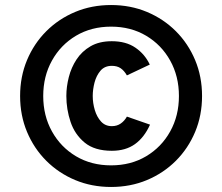

<svg xmlns="http://www.w3.org/2000/svg" viewBox="-20 -732 884 764"><path d="M422 12Q345 12 279.2 -15.5Q213.5 -43 164.2 -92.2Q115 -141.5 87.5 -207.2Q60 -273 60 -350Q60 -427 87.5 -492.8Q115 -558.5 164.2 -607.8Q213.5 -657 279.2 -684.5Q345 -712 422 -712Q499 -712 564.8 -684.5Q630.5 -657 679.8 -607.8Q729 -558.5 756.5 -492.8Q784 -427 784 -350Q784 -273 756.5 -207.2Q729 -141.5 679.8 -92.2Q630.5 -43 564.8 -15.5Q499 12 422 12ZM422 -74Q500.5 -74 561.5 -110.2Q622.5 -146.5 657.2 -209Q692 -271.5 692 -350Q692 -428.5 657.2 -491Q622.5 -553.5 561.5 -589.8Q500.5 -626 422 -626Q343.5 -626 282.5 -589.8Q221.5 -553.5 186.8 -491Q152 -428.5 152 -350Q152 -271.5 186.8 -209Q221.5 -146.5 282.5 -110.2Q343.5 -74 422 -74ZM425 -132Q356.5 -132 317 -164.5Q277.5 -197 260.8 -247Q244 -297 244 -350Q244 -387 253.8 -425.2Q263.5 -463.5 284.8 -495.8Q306 -528 340.5 -548Q375 -568 425 -568Q481.5 -568 519 -542.2Q556.5 -516.5 576 -475L485 -432Q474 -451 460 -460.5Q446 -470 425 -470Q396.5 -470 380 -450.8Q363.5 -431.5 356.2 -403.8Q349 -376 349 -350Q349 -322 357.2 -294.2Q365.5 -266.5 382.2 -248.2Q399 -230 425 -230Q445.5 -230 460.5 -240.5Q475.5 -251 485 -268L577 -236Q554 -185 517 -158.5Q480 -132 425 -132Z"/></svg>

Font: Overpass Black
Style: Regular
Weight: 900
Designer: Delve Withrington, Dave Bailey, Thomas Jockin
Foundry: Delve Fonts LLC
Version: Version 4.000; ttfautohint (v1.8.3)